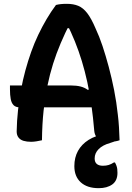

<svg xmlns="http://www.w3.org/2000/svg" viewBox="-20 -730 690 1002"><path d="M32 -284H349Q379 -284 400.5 -278.5Q422 -273 438 -261L474 -272V-170H82Q62 -170 51 -181Q40 -192 36 -213Q32 -234 32 -264ZM199 2Q185 5 170.5 7.5Q156 10 142 10Q120 10 103 5Q86 0 76.5 -12.5Q67 -25 67 -44Q68 -100 74 -154.5Q80 -209 89.5 -261Q99 -313 112.5 -362.5Q126 -412 142.5 -458.5Q159 -505 179.5 -548Q200 -591 223 -630Q246 -669 272 -704Q283 -707 296.5 -708.5Q310 -710 329 -710Q363 -710 388.5 -699.5Q414 -689 435.5 -661Q457 -633 479 -581Q498 -541 515 -490Q532 -439 547.5 -381Q563 -323 575.5 -260Q588 -197 595 -131Q599 -99 601 -65Q603 -31 604 2Q593 6 580 8Q567 10 553 10Q527 10 509.5 3.5Q492 -3 483 -15.5Q474 -28 472 -46Q466 -118 457 -181.5Q448 -245 435.5 -302Q423 -359 407 -411.5Q391 -464 371 -513.5Q351 -563 326 -612L369 -583H303L347 -612Q319 -557 296.5 -504Q274 -451 257 -397Q240 -343 227.5 -282.5Q215 -222 207.5 -152.5Q200 -83 199 2ZM533 -32Q547 -35 560.5 -24Q574 -13 585 4Q581 7 573 10Q565 13 555 16Q516 27 495 48Q474 69 474 97Q474 116 485 125.5Q496 135 517 135Q534 135 547 131Q560 127 574 118H580Q585 127 588 135.5Q591 144 592 152.5Q593 161 593 172Q593 213 566 232.5Q539 252 495 252Q435 252 401.5 221.5Q368 191 368 137Q368 92 387 57.5Q406 23 442.5 0Q479 -23 533 -32Z"/></svg>

Font: Recursive Casual SemiBold
Style: Regular
Weight: 600
Version: Version 1.047